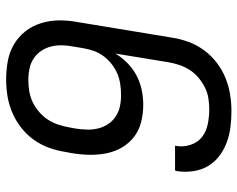

<svg xmlns="http://www.w3.org/2000/svg" viewBox="-96 -688 791 640"><g transform="rotate(-90 300.0 -367.5)"><path d="M250 8Q222 8 195.5 4.5Q169 1 145 -8Q121 -17 100.5 -32.5Q80 -48 67 -70Q54 -92 50 -119Q46 -146 50 -173L52 -180H135L134 -176Q130 -151 138 -127.5Q146 -104 164 -90Q182 -76 206.5 -71Q231 -66 257 -66Q275 -66 293.5 -69Q312 -72 329 -80.5Q346 -89 361.5 -102Q377 -115 387.5 -131.5Q398 -148 404 -166Q410 -184 413 -202L442 -379Q429 -357 410 -338.5Q391 -320 368 -308Q345 -296 320 -291Q295 -286 271 -286Q242 -286 214 -293Q186 -300 164.5 -316.5Q143 -333 129 -357Q115 -381 109.5 -408.5Q104 -436 104.5 -465Q105 -494 110 -524L114 -545Q118 -572 127.5 -599Q137 -626 154 -650Q171 -674 194.5 -692.5Q218 -711 245 -722.5Q272 -734 300 -738.5Q328 -743 355 -743Q387 -743 417 -737.5Q447 -732 472.5 -717Q498 -702 516 -679Q534 -656 543 -627.5Q552 -599 552.5 -568Q553 -537 547 -505L495 -190Q491 -163 481 -135.5Q471 -108 453.5 -84Q436 -60 412 -41.5Q388 -23 361 -12Q334 -1 305.5 3.5Q277 8 250 8ZM303 -360Q321 -360 339 -362.5Q357 -365 374 -372Q391 -379 406.5 -391Q422 -403 433.5 -418.5Q445 -434 451 -451.5Q457 -469 460 -487L465 -517Q469 -537 469.5 -556Q470 -575 465.5 -593Q461 -611 451 -626Q441 -641 426 -651Q411 -661 392.5 -665Q374 -669 354 -669Q336 -669 317 -666Q298 -663 281 -655Q264 -647 248 -633.5Q232 -620 221.5 -603.5Q211 -587 205 -569Q199 -551 196 -533L192 -512Q189 -492 188.5 -473Q188 -454 192.5 -436Q197 -418 207 -403Q217 -388 232 -378Q247 -368 265 -364Q283 -360 303 -360Z"/></g></svg>

Font: Iosevka Aile Oblique
Style: Regular
Weight: 400
Italic angle: -9°
Designer: Belleve Invis
Foundry: Belleve Invis
Version: Version 31.1.0; ttfautohint (v1.8.4)